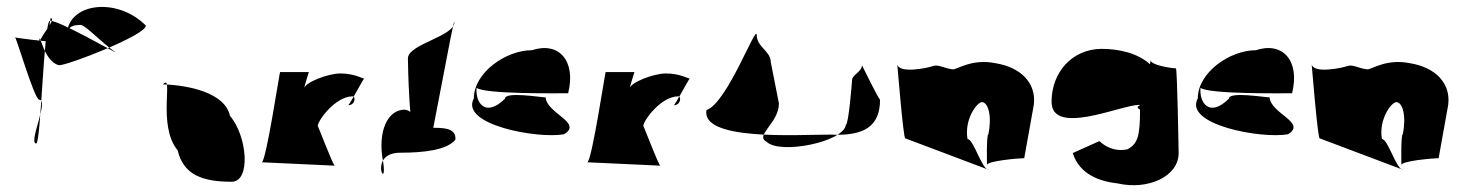

<svg xmlns="http://www.w3.org/2000/svg" viewBox="-20 -531 4287 562"><path d="M318 -378C324 -373 148 -474 126 -470C108 -470 100 -111 86 -111C62 -111 124 -239 95 -239C80 -239 23 -440 23 -422C23 -420 112 -410 118 -410L128 -478C148 -478 95 -422 95 -404C95 -456 103 -352 153 -340C179 -340 407 -428 407 -456C322 -542 176 -522 176 -428C176 -457 202 -458 216 -458C230 -458 274 -409 318 -378Z M500 -91C517 -18 575 1 658 1C715 1 704 -133 653 -192C639 -260 530 -282 457 -284C490 -320 439 -164 500 -91Z M746 -56C746 -56 963 -46 960 -46C955 -46 910 -166 910 -162C910 -178 962 -249 1012 -249C1022 -249 1020 -223 999 -223C1003 -223 1043 -300 1046 -301C1043 -300 1018 -316 976 -316C940 -316 870 -289 870 -271C870 -276 884 -320 884 -320H800C800 -332 759 -56 746 -56Z M1102 -54C1114 32 1056 -84 1152 -84C1222 -84 1288 -92 1313 -122C1316 -158 1276 -157 1236 -157C1214 -157 1237 -134 1237 -110C1237 -82 1310 -494 1310 -466C1310 -424 1174 -402 1174 -360C1174 -348 1178 -124 1198 -124C1227 -136 1196 -210 1164 -210C1116 -210 1083 -148 1102 -54Z M1367 -243C1325 -166 1553 -124 1631 -138C1687 -172 1581 -198 1577 -246C1562 -246 1458 -264 1458 -242C1401 -186 1371 -230 1375 -274C1398 -255 1615 -258 1643 -258C1667 -354 1615 -410 1537 -384C1460 -384 1367 -318 1367 -243Z M1699 -56C1699 -56 1916 -46 1913 -46C1908 -46 1863 -166 1863 -162C1863 -178 1915 -249 1965 -249C1975 -249 1973 -223 1952 -223C1956 -223 1996 -300 1999 -301C1996 -300 1971 -316 1929 -316C1893 -316 1823 -289 1823 -271C1823 -276 1837 -320 1837 -320H1753C1753 -332 1712 -56 1699 -56Z M2048 -209C2031 -118 2314 -137 2410 -137C2510 -132 2556 -161 2556 -240C2556 -232 2503 -340 2503 -340C2503 -321 2474 -312 2474 -296C2474 -293 2464 -166 2456 -166C2450 -115 2262 -78 2224 -116C2188 -134 2260 -171 2260 -228L2236 -350C2236 -381 2195 -394 2195 -428C2195 -466 2109 -229 2048 -209Z M2630 -126 2874 -34C2854 -34 2830 -124 2812 -124C2802 -182 2840 -232 2854 -232C2873 -232 2884 -190 2873 -138C2867 -138 2869 -44 2869 -48C2869 -60 2963 -68 2978 -68L3006 -224C3014 -288 2968 -334 2894 -346C2826 -360 2782 -328 2770 -328C2745 -330 2728 -343 2712 -338C2696 -332 2606 -313 2606 -346C2606 -352 2624 -122 2630 -126Z M3058 -235C3056 -130 3262 -224 3314 -224C3326 -224 3298 -220 3317 -210C3317 -132 3310 -110 3280 -94C3242 -86 3214 -103 3198 -118L3120 -83C3140 -20 3199 0 3252 6C3340 26 3430 -14 3430 -83C3430 -80 3426 -331 3422 -331C3410 -331 3348 -340 3348 -355C3348 -355 3348 -351 3346 -343C3310 -376 3254 -388 3204 -388C3118 -387 3059 -320 3058 -235Z M3486 -243C3444 -166 3672 -124 3750 -138C3806 -172 3700 -198 3696 -246C3681 -246 3577 -264 3577 -242C3520 -186 3490 -230 3494 -274C3517 -255 3734 -258 3762 -258C3786 -354 3734 -410 3656 -384C3579 -384 3486 -318 3486 -243Z M3843 -126 4087 -34C4067 -34 4043 -124 4025 -124C4015 -182 4053 -232 4067 -232C4086 -232 4097 -190 4086 -138C4080 -138 4082 -44 4082 -48C4082 -60 4176 -68 4191 -68L4219 -224C4227 -288 4181 -334 4107 -346C4039 -360 3995 -328 3983 -328C3958 -330 3941 -343 3925 -338C3909 -332 3819 -313 3819 -346C3819 -352 3837 -122 3843 -126Z"/></svg>

Font: Recovery
Style: Regular
Weight: 400
Version: Version 0.27